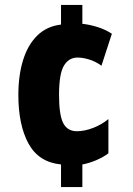

<svg xmlns="http://www.w3.org/2000/svg" viewBox="-20 -744 535 774"><path d="M312 -648Q341 -645 373 -635Q405 -625 431 -608L389 -479Q366 -496 340 -504Q314 -512 293 -512Q257 -512 237.5 -479Q218 -446 218 -361Q218 -280 235 -247.5Q252 -215 290 -215Q320 -215 354.5 -228Q389 -241 417 -264V-126Q396 -110 367.5 -98Q339 -86 312 -81V10H226V-81Q136 -90 95 -165Q54 -240 54 -361Q54 -440 73 -501.5Q92 -563 130 -600.5Q168 -638 226 -645V-724H312Z"/></svg>

Font: Noto Sans Khmer UI ExtraCondensed Black
Style: Regular
Weight: 900
Width: 2
Designer: Danh Hong and the Monotype Design Team
Foundry: Monotype Imaging Inc.
Version: Version 2.002; ttfautohint (v1.8.4.7-5d5b)